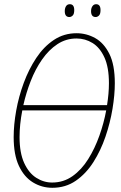

<svg xmlns="http://www.w3.org/2000/svg" viewBox="-20 -882 577 913"><path d="M229 11Q179 11 137 -14.5Q95 -40 70 -93Q45 -146 45 -230Q45 -289 57 -356Q69 -423 93 -488Q117 -553 152.5 -606.5Q188 -660 236 -692Q284 -724 344 -724Q391 -724 432.5 -701Q474 -678 500 -626Q526 -574 526 -486Q526 -431 515 -364.5Q504 -298 481.5 -232Q459 -166 424 -111Q389 -56 340.5 -22.5Q292 11 229 11ZM344 -699Q294 -699 253 -672Q212 -645 180 -599Q148 -553 126 -496.5Q104 -440 91 -382H489Q498 -438 498 -486Q498 -562 476.5 -609Q455 -656 420 -677.5Q385 -699 344 -699ZM228 -14Q282 -14 325 -44.5Q368 -75 399.5 -125.5Q431 -176 452.5 -236.5Q474 -297 485 -357H86Q73 -290 73 -230Q73 -155 95 -107Q117 -59 152.5 -36.5Q188 -14 228 -14ZM435 -801Q413 -801 413 -829Q413 -843 419.5 -852.5Q426 -862 437 -862Q458 -862 458 -834Q458 -815 450.5 -808Q443 -801 435 -801ZM310 -801Q288 -801 288 -829Q288 -843 294 -852.5Q300 -862 312 -862Q333 -862 333 -834Q333 -815 325.5 -808Q318 -801 310 -801Z"/></svg>

Font: Noto Serif ExtraCondensed Thin
Style: Italic
Weight: 100
Width: 2
Italic angle: -12°
Designer: Monotype Design Team
Foundry: Monotype Imaging Inc.
Version: Version 2.013